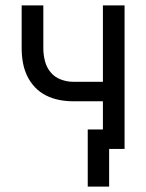

<svg xmlns="http://www.w3.org/2000/svg" viewBox="-20 -550 540 709"><path d="M304 139H383V0H440V-530H360V-248H250Q227 -248 204.5 -256.5Q182 -265 167 -283Q152 -301 146 -324.5Q140 -348 140 -371V-530H60V-371Q60 -345 64.5 -319.5Q69 -294 80 -270.5Q91 -247 109 -228Q127 -209 150 -197.5Q173 -186 198.5 -181Q224 -176 250 -176H360V-72H304Z"/></svg>

Font: Iosevka SS09
Style: Regular
Weight: 400
Monospace: yes
Designer: Belleve Invis
Foundry: Belleve Invis
Version: Version 5.2.1; ttfautohint (v1.8.3)